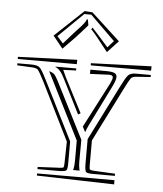

<svg xmlns="http://www.w3.org/2000/svg" viewBox="-51 -773 660 777"><g transform="rotate(5 279.5 -384.0)"><path d="M281.7 -671.9Q275.4 -664.1 257.1 -644Q238.8 -624 235.4 -620.1L185.1 -568.4L145 -618.2L261.7 -728L293.5 -725.6L410.2 -618.2L365.7 -570.3L320.8 -627Q316.4 -631.8 308.3 -641.8Q300.3 -651.9 294.4 -656.7L299.3 -664.1Q308.1 -653.8 328.6 -631.8L365.7 -589.8L390.1 -617.2L289.6 -715.8H261.2L160.6 -617.2L185.1 -589.8L222.2 -631.8Q228 -638.7 237.3 -648.4Q246.6 -658.2 251.2 -663.3Q255.9 -668.5 261.2 -675Q266.6 -681.6 269.3 -686.3Q272 -690.9 272.9 -695.3H277.3ZM550.8 -528.8 550.3 -511.2H305.2V-520ZM249 -528.8 248.5 -511.2H8.8V-520ZM249 -197.3V-109.4Q249 -85 244.4 -79.8Q239.7 -74.7 214.4 -74.2H127V-83L216.3 -87.4Q229 -87.9 231.2 -90.3Q233.4 -92.8 233.9 -105L235.8 -195.3L118.7 -431.2Q99.1 -468.8 93.8 -474.9Q88.4 -481 71.3 -482.4L8.8 -485.4V-493.7H66.9Q90.3 -493.7 99.9 -484.6Q109.4 -475.6 125.5 -442.9Q128.4 -437.5 129.9 -434.6ZM336.4 -209V-105Q336.4 -93.3 339.1 -90.8Q341.8 -88.4 354 -87.4L441.4 -83V-74.2H354Q329.6 -74.2 324.5 -79.1Q319.3 -84 318.8 -109.4V-212.9L429.2 -432.6Q449.2 -473.1 458.7 -483.4Q468.3 -493.7 489.7 -493.7H550.8V-485.4L489.7 -481Q476.6 -480 470.5 -471.9Q464.4 -463.9 444.8 -424.8ZM127 -56.6H441.4V-39.6L127 -47.9ZM178.2 -435.1 293.5 -208V-189.5Q293.5 -139.6 293 -127V-121.1Q293 -102.5 295.9 -88.9Q295.9 -87.9 296.9 -85.9Q297.9 -84 297.9 -83H270.5Q270.5 -84 271.5 -85.9Q272.5 -87.9 272.5 -88.9Q275.4 -100.6 275.4 -127V-203.1L153.3 -446.3L139.6 -473.1Q141.6 -472.7 145.8 -471.2Q149.9 -469.7 151.1 -469Q152.3 -468.3 155.3 -466.8Q158.2 -465.3 159.4 -464.1Q160.6 -462.9 163.1 -460.2Q165.5 -457.5 167.5 -454.1Q169.4 -450.7 172.1 -446Q174.8 -441.4 178.2 -435.1ZM281.2 -314.5 271.5 -308.6 202.1 -446.8Q191.4 -468.3 182.9 -478Q174.3 -487.8 163.6 -492.2V-493.7H248V-485.4L195.8 -483.4L209 -454.6ZM305.2 -493.7H368.2Q392.1 -493.7 402.6 -489.3Q413.1 -484.9 413.1 -473.1Q413.1 -460 399.4 -432.6L319.3 -271Q310.1 -252.4 306.2 -239.7L294.9 -261.7L389.2 -443.8Q398.4 -462.4 398.4 -470.2Q398.4 -480 381.3 -480Q380.4 -480 377.4 -479.7Q374.5 -479.5 373 -479.5L305.2 -476.6Z"/></g></svg>

Font: FoglihtenNo03
Style: Regular
Weight: 500
Version: Version 0.59